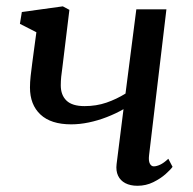

<svg xmlns="http://www.w3.org/2000/svg" viewBox="-20 -587 621 617"><path d="M203 -555.3 184.4 -402.6Q182.7 -386.2 180.5 -370.6Q178.2 -354.9 176.7 -340.6Q175.3 -326.3 175.3 -312.6Q175.3 -281.5 193.7 -263.7Q212.1 -246 251.7 -246Q289.6 -246 322.1 -257.2Q354.5 -268.4 383.3 -286.3L418.1 -557.1H514.8L459 -87.9Q456.9 -69.9 461.6 -61.1Q466.3 -52.4 474.1 -52.4Q482.9 -52.4 494.5 -57.7Q506.2 -63 520.9 -76.8L534.5 -50.9Q528.7 -42.4 512.5 -27.9Q496.3 -13.4 472.8 -1.7Q449.2 10 421.7 10Q398.8 10 382.7 1.6Q366.7 -6.8 359.4 -22.4Q352 -38.1 354.7 -59.8L376.9 -236.2Q351.9 -221.8 323.2 -210.7Q294.6 -199.6 265.4 -193.5Q236.3 -187.4 208.7 -187.4Q143.8 -187.4 110.1 -218.9Q76.3 -250.5 76.3 -305.8Q76.3 -322.7 78.5 -343Q80.6 -363.4 83.6 -384.3Q86.5 -405.3 88.8 -423.4L96.9 -483.4L44 -510.4L50.2 -548.4L181.9 -566.6Z"/></svg>

Font: Merriweather Light
Style: Italic
Weight: 300
Italic angle: -7.8°
Designer: Eben Sorkin
Foundry: Eben Sorkin
Version: Version 2.101